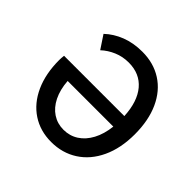

<svg xmlns="http://www.w3.org/2000/svg" viewBox="-169 -835 1015 1015"><g transform="rotate(45 338.5 -327.5)"><path d="M346.7 -666.5Q430.7 -666.5 494.1 -626Q557.6 -585.4 592.3 -509.3Q627 -433.1 627 -329.1Q627 -225.1 590.8 -147.9Q554.7 -70.8 490.2 -29.3Q425.8 12.2 342.8 12.2Q260.3 12.2 197.8 -29.1Q135.3 -70.3 100.8 -146.5Q66.4 -222.7 66.4 -324.2Q66.4 -337.9 68.8 -358.4H519.5Q514.2 -461.9 466.6 -518.6Q418.9 -575.2 335.9 -575.2Q291 -575.2 252 -558.6Q212.9 -542 183.1 -514.2L134.3 -587.9Q172.9 -624.5 226.3 -645.5Q279.8 -666.5 346.7 -666.5ZM342.8 -79.6Q389.2 -79.6 426 -103.3Q462.9 -127 486.8 -171.6Q510.7 -216.3 517.6 -277.8H176.3Q180.7 -216.3 202.9 -171.6Q225.1 -127 261.2 -103.3Q297.4 -79.6 342.8 -79.6Z"/></g></svg>

Font: Varta
Style: Bold
Weight: 700
Designer: Joana Correia, Viktoriya Grabowska, Eben Sorkin
Foundry: Sorkin Type
Version: Version 1.002; ttfautohint (v1.3) -l 8 -r 24 -G 200 -x 12 -H